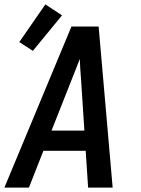

<svg xmlns="http://www.w3.org/2000/svg" viewBox="-23 -856 643 876"><path d="M-3 0 303 -735H427L491 0H379L368 -168H175L109 0ZM212 -260H362L347 -490Q345 -514 343.5 -538Q342 -562 341 -587Q331 -562 322 -538Q313 -514 303 -490ZM127 -624 65 -664 184 -836 260 -786Z"/></svg>

Font: Iosevka SS04 Semibold Extended
Style: Italic
Weight: 600
Width: 7
Italic angle: -9°
Monospace: yes
Designer: Belleve Invis
Foundry: Belleve Invis
Version: Version 19.0.0; ttfautohint (v1.8.4)